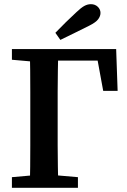

<svg xmlns="http://www.w3.org/2000/svg" viewBox="-20 -899 610 919"><path d="M122 0Q124 -51 124.5 -101.5Q125 -152 125 -202.5Q125 -253 125 -302V-355Q125 -407 125 -458.5Q125 -510 124.5 -561.5Q124 -613 122 -664H259Q258 -614 257 -562.5Q256 -511 256 -459.5Q256 -408 256 -355V-302Q256 -254 256 -204Q256 -154 257 -103Q258 -52 259 0ZM191 -609V-664H536L543 -464H474L438 -660L498 -609ZM37 0V-51L173 -63H214L353 -51V0ZM37 -613V-664H186V-601H173ZM245 -742Q270 -768 295.5 -793Q321 -818 346 -841Q368 -862 383.5 -870.5Q399 -879 415 -879Q435 -879 448 -866.5Q461 -854 461 -837Q461 -822 450 -807Q439 -792 407 -776Q373 -759 338.5 -742Q304 -725 269 -708Z"/></svg>

Font: Source Serif 4 18pt SemiBold
Style: Regular
Weight: 600
Designer: Frank Grießhammer
Foundry: Adobe Systems Incorporated
Version: Version 4.004;hotconv 1.0.116;makeotfexe 2.5.65601